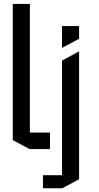

<svg xmlns="http://www.w3.org/2000/svg" viewBox="-20 -768 509 989"><path d="M132.8 0 45.8 -46.4V-747.8H133.8V0ZM133.8 0V-85.2H237.6V0ZM299.4 201.7V-455.8L386.4 -503H387.4V155.3L300.4 201.7ZM201.2 201.7V134.3H299.4V201.7ZM299.4 -521.7V-633.6H387.4V-568.1L300.4 -521.7Z"/></svg>

Font: Foldit Thin
Style: Regular
Weight: 100
Designer: Sophia Tai
Foundry: Sophia Tai
Version: Version 1.003